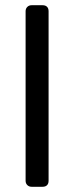

<svg xmlns="http://www.w3.org/2000/svg" viewBox="-20 -591 284 735"><path d="M78 101V-548Q78 -558 84.5 -564.5Q91 -571 101 -571H143Q154 -571 160 -565Q166 -559 166 -548V101Q166 112 160 118Q154 124 143 124H101Q91 124 84.5 117.5Q78 111 78 101Z"/></svg>

Font: Contemporary
Style: Regular
Weight: 400
Designer: Victor Tran
Foundry: Victor Tran
Version: Version 1.100